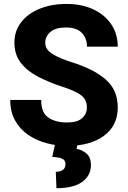

<svg xmlns="http://www.w3.org/2000/svg" viewBox="-20 -741 661 988"><path d="M427.2 -187.5Q427.2 -211.4 417.2 -229.2Q407.2 -247.1 378.7 -262.9Q350.1 -278.8 294.4 -296.9Q231 -317.9 176 -346.2Q121.1 -374.5 87.6 -417Q54.2 -459.5 54.2 -522Q54.2 -582 88.9 -626.7Q123.5 -671.4 184.1 -696Q244.6 -720.7 322.8 -720.7Q400.9 -720.7 460.2 -692.9Q519.5 -665 552.7 -615.7Q585.9 -566.4 585.9 -501H427.7Q427.7 -544.4 400.9 -572Q374 -599.6 319.3 -599.6Q266.1 -599.6 239.5 -576.7Q212.9 -553.7 212.9 -521Q212.9 -486.8 248.5 -464.1Q284.2 -441.4 349.1 -420.9Q463.4 -385.3 524.7 -331.3Q585.9 -277.3 585.9 -188.5Q585.9 -94.2 514.9 -42.2Q443.8 9.8 325.7 9.8Q272 9.8 219.7 -4.2Q167.5 -18.1 125.2 -46.9Q83 -75.7 57.9 -120.4Q32.7 -165 32.7 -226.6H191.9Q191.9 -162.1 228 -136.5Q264.2 -110.8 325.7 -110.8Q378.4 -110.8 402.8 -133.1Q427.2 -155.3 427.2 -187.5ZM264.2 -3.9H379.9L374 24.9Q401.4 29.8 424.6 48.6Q447.8 67.4 447.8 109.4Q447.8 162.6 402.8 195.1Q357.9 227.5 270.5 227.5L267.1 143.1Q288.6 143.1 302.7 133.8Q316.9 124.5 316.9 103.5Q316.9 84 301 76.2Q285.2 68.4 249 66.4Z"/></svg>

Font: Vazirmatn FD ExtraBold
Style: Regular
Weight: 800
Designer: Saber Rastikerdar
Foundry: Saber Rastikerdar
Version: Version 33.003